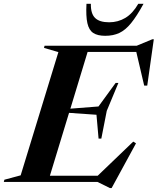

<svg xmlns="http://www.w3.org/2000/svg" viewBox="-66 -955 828 1008"><path d="M511.5 32.5 445.5 0H-46L-43 -11.5L42.5 -34.5L240.5 -681.5L165 -703.5L168 -715H652L734 -749H741.5L707 -505.5H691L649.5 -682.5H394L303.5 -384.5L451 -396L541 -519.5H555.5L494.5 -373L466 -227.5H451.5L440.5 -352.5L296.5 -362.5L196 -32.5H447L633.5 -211.5L648 -202.5L520 32.5ZM507 -838Q553.5 -838 592 -861Q630.5 -884 660 -935H687.5Q652 -870 622.2 -833.5Q592.5 -797 560.5 -782Q528.5 -767 486.5 -767Q446.5 -767 423.8 -781.8Q401 -796.5 392.8 -833.2Q384.5 -870 388 -935H411Q410 -883.5 433.2 -860.8Q456.5 -838 507 -838Z"/></svg>

Font: Newsreader Display SemiBold
Style: Italic
Weight: 600
Italic angle: -17°
Designer: Hugues Gentile
Foundry: Production Type
Version: Version 1.001